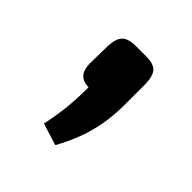

<svg xmlns="http://www.w3.org/2000/svg" viewBox="-92 -208 420 420"><g transform="rotate(45 118.0 2.0)"><path d="M133 -137Q157 -137 166 -127.5Q175 -118 176 -94V-30Q176 5 170.5 34.5Q165 64 155 90Q145 116 131 141L80 125Q87 93 90 64.5Q93 36 93 0Q59 0 58 -38L59 -94Q60 -118 70 -127.5Q80 -137 103 -137Z"/></g></svg>

Font: Exo 2 SemiBold
Style: Regular
Weight: 600
Designer: Natanael Gama
Foundry: Natanael Gama
Version: Version 2.010